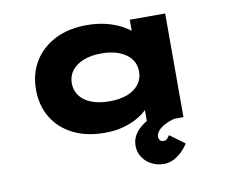

<svg xmlns="http://www.w3.org/2000/svg" viewBox="-81 -650 1185 972"><g transform="rotate(-10 511.0 -164.0)"><path d="M421 9Q325 9 256 -26Q187 -61 150 -123Q113 -185 113 -266Q113 -348 151 -410.5Q189 -473 258.5 -508.5Q328 -544 421 -544Q476 -544 522 -532.5Q568 -521 603 -501.5Q638 -482 659.5 -460.5Q681 -439 687 -420L642 -412V-533H824V0H638V-150L675 -133Q672 -108 651 -83Q630 -58 596 -37Q562 -16 517.5 -3.5Q473 9 421 9ZM470 -144Q524 -144 562.5 -159Q601 -174 622 -202Q643 -230 643 -266Q643 -304 622 -331.5Q601 -359 562.5 -374.5Q524 -390 470 -390Q417 -390 378 -374.5Q339 -359 318 -331.5Q297 -304 297 -266Q297 -230 318 -202Q339 -174 378 -159Q417 -144 470 -144ZM686 216Q651 216 622 200.5Q593 185 576.5 159Q560 133 560 101Q560 74 571.5 51.5Q583 29 605 10Q627 -9 659.5 -24Q692 -39 734 -50L778 0Q752 6 729.5 17.5Q707 29 693.5 44Q680 59 680 76Q680 87 686.5 94Q693 101 705 101Q715 101 721.5 95Q728 89 736 77L812 133Q801 152 782 171Q763 190 739 203Q715 216 686 216Z"/></g></svg>

Font: Lexend Zetta ExtraBold
Style: Regular
Weight: 800
Designer: Bonnie Shaver-Troup, Thomas Jockin
Foundry: Lexend
Version: Version 1.007